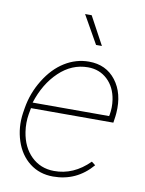

<svg xmlns="http://www.w3.org/2000/svg" viewBox="-85 -810 665 881"><g transform="rotate(10 247.0 -370.0)"><path d="M223.6 9.8Q160.2 9.8 114.3 -25.9Q68.4 -61.5 48.1 -123.3Q27.8 -185.1 37.6 -252.9L41.5 -277.3Q53.2 -348.6 91.6 -410.6Q129.9 -472.7 182.6 -505.4Q235.4 -538.1 295.4 -538.1Q375.5 -538.1 420.9 -479Q466.3 -419.9 459.5 -327.6L458 -312.5L453.6 -281.7H69.8L64.5 -252.9Q57.6 -211.9 64 -169.9Q74.7 -100.1 117.4 -58.3Q160.2 -16.6 223.1 -16.1Q314.5 -15.1 387.7 -88.4L405.3 -74.7Q333 9.8 223.6 9.8ZM295.4 -511.7Q220.2 -511.7 160.9 -455.3Q101.6 -398.9 72.8 -308.1H429.2L430.7 -314.5Q437 -349.6 431.6 -384.8Q422.9 -442.4 386 -477.1Q349.1 -511.7 295.4 -511.7ZM340.8 -619.1H313.5L239.3 -750H270Z"/></g></svg>

Font: Roboto Thin
Style: Italic
Weight: 250
Italic angle: -12°
Designer: Google
Version: Version 2.134; 2016